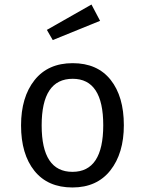

<svg xmlns="http://www.w3.org/2000/svg" viewBox="-20 -817 640 848"><path d="M384 -797 422 -725 213 -640 187 -685ZM527 -264Q527 -140 467.5 -64.5Q408 11 300 11Q191 11 132 -62.5Q73 -136 73 -263Q73 -388 132.5 -463Q192 -538 301 -538Q410 -538 468.5 -464.5Q527 -391 527 -264ZM301 -469Q164 -469 164 -263Q164 -58 300 -58Q436 -58 436 -264Q436 -469 301 -469Z"/></svg>

Font: Fira Mono
Style: Regular
Weight: 400
Designer: Carrois Corporate & Edenspiekermann AG
Foundry: Carrois Corporate GbR & Edenspiekermann AG
Version: Version 3.206;PS 003.206;hotconv 1.0.70;makeotf.lib2.5.58329